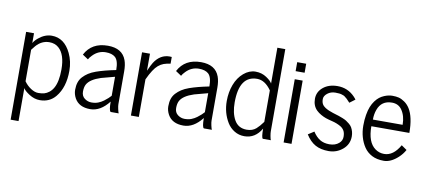

<svg xmlns="http://www.w3.org/2000/svg" viewBox="-80 -1040 3432 1540"><g transform="rotate(10 1636.0 -270.0)"><path d="M63 200.2V-515.1H127.4V-435.1Q139.2 -457 166 -479Q216.8 -520.5 272 -520.5Q374.5 -520.5 428.2 -408.2Q459 -343.8 459 -267.1Q459 -132.3 393.1 -52.7Q345.2 5.4 265.6 5.4Q220.7 5.4 178.7 -21.7Q136.7 -48.8 127.4 -68.4V200.2ZM127.4 -124Q149.9 -91.8 182.1 -70.6Q214.4 -49.3 243.4 -49.3Q272.5 -49.3 292.2 -54.9Q312 -60.5 331.3 -75.4Q350.6 -90.3 364.3 -114.3Q394.5 -167 394.5 -267.1Q394.5 -389.2 337.9 -439Q307.6 -465.8 261.7 -465.8Q200.2 -465.8 154.3 -414.1Q142.6 -400.9 127.4 -380.4Z M669.4 -297.4Q734.4 -320.3 828.1 -338.9Q828.1 -416 798.3 -441.9Q772 -464.8 721.7 -464.8Q660.2 -464.8 615.7 -418Q596.7 -398.9 589.4 -383.8L543 -414.6Q597.7 -519.5 729 -519.5Q846.7 -519.5 879.4 -429.2Q892.6 -392.6 892.6 -340.3V-72.3Q892.6 -58.1 897.9 -33.7Q903.3 -9.3 907.7 0H842.8Q828.1 -7.3 828.1 -82Q759.3 6.3 676.3 6.3Q584.5 6.3 548.8 -58.1Q530.8 -90.8 530.8 -125.7Q530.8 -160.6 539.6 -186.8Q548.3 -212.9 567.1 -233.2Q585.9 -253.4 609.9 -269Q633.8 -284.7 669.4 -297.4ZM607.4 -181.6Q595.2 -159.2 595.2 -123Q595.2 -86.9 620.6 -67.6Q646 -48.3 677 -48.3Q708 -48.3 731.7 -57.6Q755.4 -66.9 774.9 -81.5Q810.5 -108.4 828.1 -129.4V-284.2Q735.4 -260.3 718.3 -254.9Q632.3 -227.1 607.4 -181.6Z M1007.3 0Q1007.3 0 1007.3 -515.1H1071.8V-376.5Q1094.7 -427.2 1106.9 -446.3Q1154.8 -520.5 1231 -520.5Q1236.8 -520.5 1248.5 -519.5V-464.8Q1215.3 -460.4 1193.4 -452.4Q1171.4 -444.3 1150.4 -426.8Q1113.8 -396.5 1071.8 -306.2V0Z M1428.2 -297.4Q1493.2 -320.3 1586.9 -338.9Q1586.9 -416 1557.1 -441.9Q1530.8 -464.8 1480.5 -464.8Q1418.9 -464.8 1374.5 -418Q1355.5 -398.9 1348.1 -383.8L1301.8 -414.6Q1356.4 -519.5 1487.8 -519.5Q1605.5 -519.5 1638.2 -429.2Q1651.4 -392.6 1651.4 -340.3V-72.3Q1651.4 -58.1 1656.7 -33.7Q1662.1 -9.3 1666.5 0H1601.6Q1586.9 -7.3 1586.9 -82Q1518.1 6.3 1435.1 6.3Q1343.3 6.3 1307.6 -58.1Q1289.6 -90.8 1289.6 -125.7Q1289.6 -160.6 1298.3 -186.8Q1307.1 -212.9 1325.9 -233.2Q1344.7 -253.4 1368.7 -269Q1392.6 -284.7 1428.2 -297.4ZM1366.2 -181.6Q1354 -159.2 1354 -123Q1354 -86.9 1379.4 -67.6Q1404.8 -48.3 1435.8 -48.3Q1466.8 -48.3 1490.5 -57.6Q1514.2 -66.9 1533.7 -81.5Q1569.3 -108.4 1586.9 -129.4V-284.2Q1494.1 -260.3 1477.1 -254.9Q1391.1 -227.1 1366.2 -181.6Z M2069.8 -81.1Q2020 5.4 1931.2 5.4Q1886.7 5.4 1850.1 -16.8Q1813.5 -39.1 1791 -75.7Q1744.1 -152.3 1744.1 -249Q1744.1 -320.8 1767.3 -382.3Q1790.5 -443.8 1835.4 -482.2Q1880.4 -520.5 1931.4 -520.5Q1982.4 -520.5 2021.5 -494.1Q2060.5 -467.8 2069.8 -447.8V-739.7H2134.3V-71.3Q2134.3 -56.6 2138.4 -33Q2142.6 -9.3 2147 0H2082Q2069.8 -5.9 2069.8 -81.1ZM1808.6 -249Q1808.6 -162.6 1839.4 -107.4Q1871.6 -49.3 1941.4 -49.3Q1987.8 -49.3 2017.6 -75.7Q2041.5 -96.7 2069.8 -135.7V-392.1Q2018.1 -465.8 1954.1 -465.8Q1808.6 -465.8 1808.6 -249Z M2246.6 -580.1V-653.3H2319.8V-580.1ZM2251 0V-515.1H2315.4V0Z M2430.7 -97.7 2479 -128.9Q2504.9 -88.9 2536.6 -69.1Q2568.4 -49.3 2614.3 -49.3Q2662.1 -49.3 2691.9 -75.2Q2716.8 -96.7 2716.8 -127.9Q2716.8 -159.2 2706.1 -177.7Q2695.3 -196.3 2675.8 -208Q2643.1 -226.6 2607.7 -235.1Q2572.3 -243.7 2552 -250.7Q2531.7 -257.8 2510.3 -270Q2488.8 -282.2 2473.1 -297.4Q2437.5 -332 2437.5 -388.9Q2437.5 -445.8 2483.2 -483.2Q2528.8 -520.5 2599.6 -520.5Q2683.1 -520.5 2740.7 -460.4Q2751.5 -449.2 2758.8 -438.5L2714.4 -405.3Q2710.9 -408.7 2700.7 -419.7Q2690.4 -430.7 2687.5 -433.6L2674.8 -443.8Q2666 -451.7 2660.2 -454.1L2643.6 -460Q2627.9 -465.8 2590.8 -465.8Q2553.7 -465.8 2526.9 -444.6Q2500 -423.3 2500 -397.9Q2500 -372.6 2508.8 -357.2Q2517.6 -341.8 2535.2 -330.6Q2563.5 -313 2600.6 -301.8Q2637.7 -290.5 2649.7 -286.6Q2661.6 -282.7 2681.9 -274.7Q2702.1 -266.6 2713.6 -259.3Q2725.1 -252 2739.7 -240Q2754.4 -228 2762.2 -214.8Q2781.2 -181.6 2781.2 -142.6Q2781.2 -77.6 2731.9 -36.1Q2682.6 5.4 2617.7 5.4Q2552.7 5.4 2508.5 -19.3Q2464.4 -43.9 2430.7 -97.7Z M2979.5 -505.9Q3014.2 -520.5 3045.4 -520.5Q3076.7 -520.5 3098.6 -514.9Q3120.6 -509.3 3145.8 -491.9Q3170.9 -474.6 3189 -446.3Q3231 -379.9 3231 -250.5H2921.4Q2921.4 -120.1 2987.3 -72.8Q3020 -49.3 3060.1 -49.3Q3135.3 -49.3 3188 -142.6L3232.4 -111.8Q3213.4 -76.7 3182.6 -48.3Q3124 5.4 3066.9 5.4Q3009.8 5.4 2969.7 -15.6Q2929.7 -36.6 2905.8 -72.3Q2881.8 -107.9 2869.4 -151.9Q2856.9 -195.8 2856.9 -244.1Q2856.9 -292.5 2863.8 -332.3Q2870.6 -372.1 2881.8 -399.9Q2893.1 -427.7 2909.2 -449.5Q2925.3 -471.2 2942.4 -484.4Q2959.5 -497.6 2979.5 -505.9ZM2924.3 -305.2H3166.5Q3166.5 -377.9 3132.8 -425.8Q3104.5 -465.8 3052.2 -465.8Q2966.8 -465.8 2938 -386.7Q2924.3 -349.6 2924.3 -305.2Z"/></g></svg>

Font: News Cycle
Style: Regular
Weight: 500
Version: Version 0.5.2